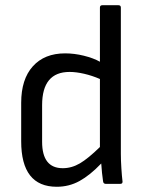

<svg xmlns="http://www.w3.org/2000/svg" viewBox="-20 -703 554 734"><path d="M197 11Q61 11 61 -163V-310Q61 -400 105.5 -449.5Q150 -499 229 -499Q264 -499 300.5 -490Q337 -481 362 -467V-674Q362 -683 371 -683H433Q442 -683 442 -674V-115Q442 -90 444 -59.5Q446 -29 448 -13Q451 0 439 0H385Q375 0 374 -10Q372 -23 370 -42Q368 -61 367 -78Q324 -33 284 -11Q244 11 197 11ZM141 -161Q141 -60 220 -60Q254 -60 285.5 -78.5Q317 -97 362 -141V-401Q332 -414 301.5 -421Q271 -428 246 -428Q141 -428 141 -301Z"/></svg>

Font: Sofia Sans Semi Condensed
Style: Regular
Weight: 400
Designer: Botio Nikoltchev, Ani Petrova
Foundry: lettersoup
Version: Version 4.100; ttfautohint (v1.8.4.7-5d5b)